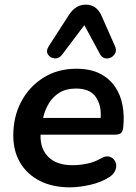

<svg xmlns="http://www.w3.org/2000/svg" viewBox="-20 -794 582 824"><path d="M280 10Q206 10 151.5 -17.5Q97 -45 67 -95Q37 -145 37 -212Q37 -294 71.5 -358.5Q106 -423 167 -461Q228 -499 307 -499Q368 -499 409 -478Q450 -457 474 -421.5Q498 -386 506 -341Q514 -296 509 -249Q507 -228 498 -222Q489 -216 473 -216H154Q152 -155 188 -120Q224 -85 291 -85Q321 -85 353 -91.5Q385 -98 411 -113Q434 -127 450.5 -121.5Q467 -116 474.5 -101Q482 -86 476.5 -67.5Q471 -49 451 -35Q416 -12 368 -1Q320 10 280 10ZM306 -414Q264 -414 235.5 -396.5Q207 -379 189.5 -350Q172 -321 165 -288H412Q416 -342 391 -378Q366 -414 306 -414ZM473 -597Q481 -580 475 -567Q469 -554 456.5 -547.5Q444 -541 430.5 -544Q417 -547 409 -562L342 -686L247 -560Q234 -542 215 -543.5Q196 -545 186 -560Q176 -575 190 -597L274 -727Q288 -750 306.5 -762Q325 -774 348 -774Q394 -774 415 -728Z"/></svg>

Font: Nunito
Style: Bold Italic
Weight: 700
Italic angle: -9°
Designer: Vernon Adams
Foundry: Vernon Adams
Version: Version 3.601; ttfautohint (v1.8.2.53-6de2)